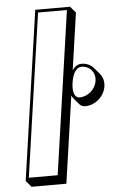

<svg xmlns="http://www.w3.org/2000/svg" viewBox="-60 -901 593 973"><g transform="rotate(-5 237.0 -414.0)"><path d="M157.2 -860 33.3 0 60.5 31.8H237.5L301.5 -412.1C303.7 -405.8 306.7 -400.3 310.5 -395.9L337.8 -364.1C344.8 -355.9 354.5 -351.2 367.3 -351.2C418.3 -351.2 465.2 -392.2 472.6 -443.2C476.2 -468.7 469.3 -491.7 455.1 -508.3L427.9 -540.1C413.6 -556.8 392.1 -567 366.6 -567C346.9 -567 331.2 -555.8 319.6 -537.9L361.4 -828.2L334.2 -860ZM364.4 -552C407.2 -552 436.5 -517.7 430.3 -475C424.2 -432.3 385 -398 342.3 -398C319.1 -398 306.1 -424.4 313.3 -475C320.6 -525.6 341.3 -552 364.4 -552ZM170.1 -845H317L197.4 -15H50.5Z"/></g></svg>

Font: Blink
Style: 3DObl
Weight: 400
Designer: Mew Too
Foundry: Cannot Into Space Fonts
Version: Version 001.000